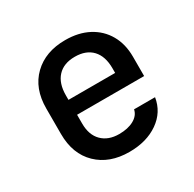

<svg xmlns="http://www.w3.org/2000/svg" viewBox="-130 -699 859 848"><g transform="rotate(-30 300.0 -275.0)"><path d="M300 10Q199 10 138 -49Q77 -108 77 -210V-340Q77 -442 138 -501Q199 -560 300 -560Q368 -560 418 -533.5Q468 -507 495.5 -459Q523 -411 523 -347V-248H181V-203Q181 -145 213 -113Q245 -81 300 -81Q345 -81 375 -97.5Q405 -114 411 -143H518Q507 -73 447.5 -31.5Q388 10 300 10ZM181 -347V-324H419V-348Q419 -409 388 -442Q357 -475 300 -475Q243 -475 212 -441.5Q181 -408 181 -347Z"/></g></svg>

Font: JetBrains Mono NL SemiBold
Style: Regular
Weight: 600
Designer: Philipp Nurullin, Konstantin Bulenkov
Foundry: JetBrains
Version: Version 2.304; ttfautohint (v1.8.4.7-5d5b)